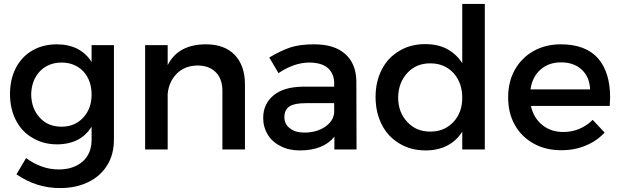

<svg xmlns="http://www.w3.org/2000/svg" viewBox="-20 -762 3167 979"><path d="M561 -532H447V-446C429 -475 405 -497 375 -513C345 -528 310 -536 271 -536C224 -536 182 -526 146 -505C109 -484 81 -454 61 -416C41 -377 31 -333 31 -283C31 -232 41 -188 61 -149C81 -110 109 -80 146 -59C182 -37 224 -26 271 -26C311 -26 346 -34 376 -49C405 -64 429 -87 447 -116V-49C447 -3 432 34 402 61C371 88 331 102 280 102C249 102 220 97 193 87C166 78 139 63 113 44L64 127C133 174 206 197 285 197C340 197 389 187 431 166C472 146 504 117 527 80C550 43 561 -1 561 -52ZM404 -162C375 -131 339 -116 294 -116C248 -116 211 -131 183 -162C154 -193 140 -232 139 -280C140 -328 154 -367 183 -398C212 -428 249 -443 294 -443C339 -443 376 -428 405 -398C433 -367 447 -328 447 -280C447 -232 433 -193 404 -162Z M1177 -482C1142 -518 1093 -536 1031 -536C936 -536 871 -501 835 -430V-532H720V0H835V-283C839 -326 855 -360 882 -387C909 -414 943 -427 986 -428C1026 -428 1057 -417 1080 -394C1103 -371 1114 -339 1114 -299V0H1229V-331C1229 -395 1212 -445 1177 -482Z M1685 0H1798L1797 -349C1796 -408 1777 -454 1740 -487C1703 -520 1650 -536 1582 -536C1535 -536 1495 -531 1463 -521C1430 -510 1394 -493 1353 -469L1400 -389C1453 -425 1506 -443 1557 -443C1598 -443 1630 -434 1652 -415C1673 -396 1684 -370 1684 -336V-320H1523C1460 -319 1410 -305 1375 -276C1340 -247 1322 -209 1322 -160C1322 -129 1330 -101 1345 -76C1360 -51 1382 -31 1411 -17C1439 -2 1472 5 1509 5C1588 5 1647 -18 1685 -65ZM1637 -115C1608 -96 1574 -86 1533 -86C1501 -86 1476 -93 1458 -108C1439 -122 1430 -141 1430 -165C1430 -190 1439 -209 1457 -220C1474 -231 1502 -236 1540 -236H1684V-187C1681 -158 1665 -134 1637 -115Z M2452 -742H2337V-440C2317 -471 2291 -495 2260 -512C2228 -529 2191 -537 2148 -537C2099 -537 2055 -526 2017 -503C1978 -480 1948 -449 1927 -408C1906 -367 1895 -321 1895 -268C1895 -215 1906 -167 1927 -126C1948 -85 1978 -53 2017 -30C2055 -7 2099 5 2150 5C2192 5 2229 -3 2261 -20C2292 -36 2318 -60 2337 -91V0H2452ZM2292 -140C2261 -107 2222 -91 2174 -91C2126 -91 2087 -107 2057 -140C2026 -172 2011 -213 2010 -264C2011 -315 2026 -357 2057 -390C2087 -423 2126 -439 2174 -439C2222 -439 2261 -423 2292 -390C2322 -357 2337 -315 2337 -264C2337 -213 2322 -172 2292 -140Z M3029 -465C2987 -512 2924 -536 2840 -536C2788 -536 2742 -525 2701 -502C2660 -479 2628 -447 2605 -406C2582 -365 2571 -318 2571 -265C2571 -212 2582 -166 2605 -125C2628 -84 2660 -53 2701 -30C2742 -7 2789 4 2843 4C2888 4 2930 -4 2967 -20C3004 -35 3036 -57 3063 -86L3002 -151C2983 -131 2960 -116 2934 -105C2908 -94 2881 -89 2852 -89C2810 -89 2774 -101 2745 -125C2716 -148 2696 -181 2687 -222H3089C3090 -242 3091 -256 3091 -265C3091 -351 3070 -418 3029 -465ZM2989 -306H2685C2691 -349 2708 -382 2736 -407C2764 -432 2799 -444 2841 -444C2884 -444 2919 -432 2946 -407C2973 -382 2987 -349 2989 -306Z"/></svg>

Font: Argentum Sans
Style: Regular
Weight: 400
Designer: Julieta Ulanovsky
Foundry: Julieta Ulanovsky
Version: Version 5.001;March 29, 2019;FontCreator 11.5.0.2425 64-bit